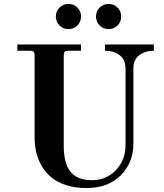

<svg xmlns="http://www.w3.org/2000/svg" viewBox="-20 -938 834 976"><path d="M68 -680H132C141.3 -680 147.7 -678.3 151 -675C154.3 -671.7 156 -665.3 156 -656V-237C156 -210.3 159 -184.8 165 -160.5C171 -136.2 180.7 -113 194 -91C207.3 -69 224 -50 244 -34C264 -18 289 -5.3 319 4C349 13.3 382.3 18 419 18C492.3 18 550.5 -3.5 593.5 -46.5C636.5 -89.5 658 -143.3 658 -208V-590C658 -620 668 -642.5 688 -657.5C708 -672.5 732.7 -680 762 -680V-712H514V-680C543.3 -680 568 -672.5 588 -657.5C608 -642.5 618 -620 618 -590V-198C618 -149.3 601.8 -107.8 569.5 -73.5C537.2 -39.2 496.3 -22 447 -22C398.3 -22 362.3 -36 339 -64C315.7 -92 304 -136.7 304 -198V-656C304 -665.3 305.7 -671.7 309 -675C312.3 -678.3 318.7 -680 328 -680H392V-712H68ZM468 -854C468 -836 474.2 -820.8 486.5 -808.5C498.8 -796.2 514 -790 532 -790C550 -790 565.2 -796.2 577.5 -808.5C589.8 -820.8 596 -836 596 -854C596 -872 589.8 -887.2 577.5 -899.5C565.2 -911.8 550 -918 532 -918C514 -918 498.8 -911.8 486.5 -899.5C474.2 -887.2 468 -872 468 -854ZM264 -854C264 -836 270.2 -820.8 282.5 -808.5C294.8 -796.2 310 -790 328 -790C346 -790 361.2 -796.2 373.5 -808.5C385.8 -820.8 392 -836 392 -854C392 -872 385.8 -887.2 373.5 -899.5C361.2 -911.8 346 -918 328 -918C310 -918 294.8 -911.8 282.5 -899.5C270.2 -887.2 264 -872 264 -854Z"/></svg>

Font: Km Standard TT
Style: Bold
Weight: 700
Designer: Alexey Kryukov <alexios@thessalonica.org.ru>
Version: Version 2.0.2